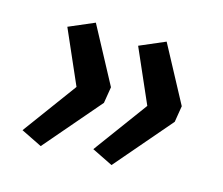

<svg xmlns="http://www.w3.org/2000/svg" viewBox="-66 -551 649 558"><g transform="rotate(15 258.5 -272.0)"><path d="M97 -78 34 -109 153 -271 82 -433 159 -466 250 -296 242 -247ZM310 -78 247 -109 366 -271 295 -433 372 -466 463 -296 455 -247Z"/></g></svg>

Font: Nunito Sans 7pt SemiExpanded Medium
Style: Italic
Weight: 500
Width: 6
Italic angle: -9°
Designer: Vernon Adams
Foundry: Vernon Adams
Version: Version 3.101;gftools[0.9.27]